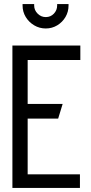

<svg xmlns="http://www.w3.org/2000/svg" viewBox="-20 -924 448 944"><path d="M41 0H373V-67H116V-341H266L288 -413H116V-629H375V-700H41ZM317 -904H261V-897Q261 -874 245 -857Q229 -840 205 -840Q182 -840 165 -857Q148 -874 148 -897V-904H91V-897Q91 -866 106.5 -840.5Q122 -815 148 -799.5Q174 -784 205 -784Q236 -784 261.5 -799.5Q287 -815 302 -840.5Q317 -866 317 -897Z"/></svg>

Font: Advent Pro Medium
Style: Regular
Weight: 500
Designer: VivaRado, Andreas Kalpakidis
Foundry: VivaRado, Andreas Kalpakidis
Version: Version 3.000